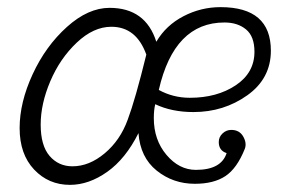

<svg xmlns="http://www.w3.org/2000/svg" viewBox="-20 -507 814 538"><path d="M593 -109Q593 -123 603.5 -133Q614 -143 628 -143Q651 -143 661.5 -124.5Q672 -106 666 -90Q644 -35 611.5 -13.5Q579 8 526 8Q465 8 419 -29Q373 -66 368 -134Q332 -62 280.5 -25.5Q229 11 176 11Q116 11 75.5 -32Q35 -75 35 -148Q35 -220 71.5 -299Q108 -378 167.5 -431.5Q227 -485 287 -485Q388 -485 418 -390Q445 -436 494 -461.5Q543 -487 598 -487Q739 -487 739 -365Q739 -287 673 -240Q607 -193 522 -193Q461 -193 415 -215Q411 -199 411 -176Q411 -115 446.5 -73Q482 -31 529 -31Q600 -31 615 -78Q593 -85 593 -109ZM390 -354Q362 -432 292 -432Q242 -432 195 -387.5Q148 -343 121 -279.5Q94 -216 94 -158Q94 -99 119 -70Q144 -41 183 -41Q230 -41 273.5 -77.5Q317 -114 338 -172Q359 -228 390 -354ZM425 -255Q465 -233 512 -233Q588 -233 640.5 -268Q693 -303 693 -362Q693 -405 669.5 -424.5Q646 -444 609 -444Q468 -444 425 -255Z"/></svg>

Font: Bonbon
Style: Regular
Weight: 400
Designer: Ksenia Erulevich
Foundry: Cyreal (www.cyreal.org)
Version: Version 1.001